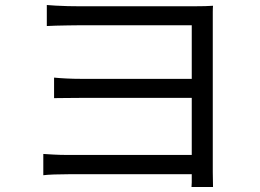

<svg xmlns="http://www.w3.org/2000/svg" viewBox="-20 -722 1040 767"><path d="M167 -702Q179 -701 202.5 -699.5Q226 -698 251.5 -697.5Q277 -697 293 -697Q310 -697 344 -697Q378 -697 422 -697Q466 -697 514.5 -697Q563 -697 610 -697Q657 -697 696 -697Q735 -697 760 -697Q781 -697 799.5 -697.5Q818 -698 831 -699Q830 -689 830 -673.5Q830 -658 830 -639Q830 -629 830 -587.5Q830 -546 830 -487Q830 -428 830 -360.5Q830 -293 830 -228.5Q830 -164 830 -113Q830 -62 830 -35Q830 -19 830.5 -3.5Q831 12 831 25H745Q746 17 746 7Q746 -3 746 -15.5Q746 -28 746 -40Q746 -73 746 -125.5Q746 -178 746 -240.5Q746 -303 746 -366Q746 -429 746 -483.5Q746 -538 746 -575Q746 -612 746 -621Q737 -621 704 -621Q671 -621 626 -621Q581 -621 530.5 -621Q480 -621 432 -621Q384 -621 347 -621Q310 -621 293 -621Q277 -621 251.5 -620.5Q226 -620 202.5 -619.5Q179 -619 167 -618ZM196 -412Q215 -410 244.5 -408.5Q274 -407 305 -407Q321 -407 360 -407Q399 -407 451 -407Q503 -407 558 -407Q613 -407 662.5 -407Q712 -407 746.5 -407Q781 -407 789 -407V-331Q781 -331 746.5 -331Q712 -331 662.5 -331Q613 -331 558 -331Q503 -331 451.5 -331Q400 -331 361 -331Q322 -331 306 -331Q274 -331 244 -330.5Q214 -330 196 -330ZM153 -107Q168 -106 194.5 -104.5Q221 -103 253 -103Q271 -103 313 -103Q355 -103 411 -103Q467 -103 527 -103Q587 -103 642 -103Q697 -103 737 -103Q777 -103 790 -103V-26Q775 -26 734.5 -26Q694 -26 639 -26Q584 -26 524.5 -26Q465 -26 410 -26Q355 -26 313 -26Q271 -26 254 -26Q224 -26 196 -25Q168 -24 153 -22Z"/></svg>

Font: Noto Sans JP Thin
Style: Regular
Weight: 400
Version: Version 2.004-H2;hotconv 1.0.118;makeotfexe 2.5.65603